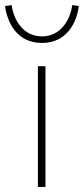

<svg xmlns="http://www.w3.org/2000/svg" viewBox="-54 -740 332 760"><path d="M96 0H126V-478H96ZM112 -570C213 -570 250 -654 258 -716L232 -720C224 -662 187 -596 112 -596C37 -596 0 -662 -8 -720L-34 -716C-26 -654 11 -570 112 -570Z"/></svg>

Font: Source Sans Pro ExtraLight
Style: Regular
Weight: 200
Designer: Paul D. Hunt
Foundry: Adobe Systems Incorporated
Version: Version 3.006;hotconv 1.0.111;makeotfexe 2.5.65597